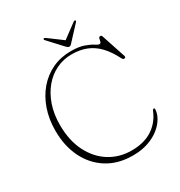

<svg xmlns="http://www.w3.org/2000/svg" viewBox="-202 -1000 1082 1155"><g transform="rotate(-30 339.5 -422.5)"><path d="M639.5 -159Q639.5 -130.5 622.2 -99.8Q605 -69 572.8 -42.5Q540.5 -16 493.2 0.5Q446 17 385.5 17Q282.5 17 208.5 -29.8Q134.5 -76.5 94.5 -158Q54.5 -239.5 54.5 -345Q54.5 -425.5 78 -492.8Q101.5 -560 144.2 -609.8Q187 -659.5 245.2 -686.8Q303.5 -714 373 -714Q428.5 -714 463.5 -701.5Q498.5 -689 517.5 -676.5Q536.5 -664 544 -664Q554 -664 556.5 -674Q559 -684 561.2 -694Q563.5 -704 573 -704Q577 -704 579.8 -702Q582.5 -700 584.5 -694L639 -529.5Q641.5 -523 639 -518.5Q636.5 -514 630 -514Q626 -514 622.8 -516.5Q619.5 -519 617 -523.5Q587.5 -582.5 551.8 -620.5Q516 -658.5 471 -676.8Q426 -695 367.5 -695Q311 -695 261.2 -671Q211.5 -647 174.5 -602.8Q137.5 -558.5 116.5 -497.5Q95.5 -436.5 95.5 -361.5Q95.5 -254 135 -175.5Q174.5 -97 242 -55Q309.5 -13 393.5 -13Q482 -13 539.5 -51.5Q597 -90 623 -155.5Q625.5 -160.5 627.8 -163Q630 -165.5 633.5 -165.5Q636 -165.5 637.8 -164Q639.5 -162.5 639.5 -159ZM381.5 -785.5 283 -858.5Q275.5 -864 271 -861Q268.5 -859.5 268.2 -856.5Q268 -853.5 271.5 -850L361 -753Q366.5 -747.5 371 -744.5Q375.5 -741.5 381 -741.5Q386.5 -741.5 390.2 -744.5Q394 -747.5 399 -753L489 -850Q492 -853.5 492 -856.5Q492 -859.5 490 -861Q485.5 -864 477.5 -858.5L379 -785.5Z"/></g></svg>

Font: Fraunces Thin
Style: Regular
Weight: 250
Version: Version 1.000;[b76b70a41]